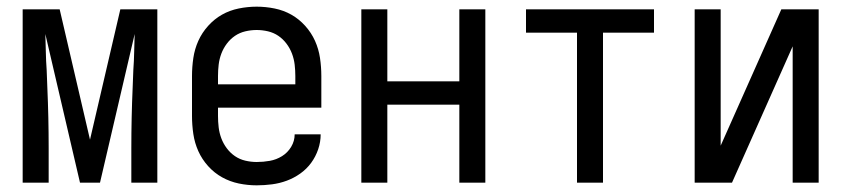

<svg xmlns="http://www.w3.org/2000/svg" viewBox="-20 -548 2540 576"><path d="M48 0V-520H159L250 -129L341 -520H452V0H374V-104Q374 -150 375 -195.5Q376 -241 378 -286L380 -338Q382 -365 382.5 -392Q383 -419 384 -446L280 0H220L116 -446Q117 -419 117.5 -392Q118 -365 120 -338L122 -286Q124 -241 125 -195.5Q126 -150 126 -104V0Z M750 8Q723 8 696.5 2.5Q670 -3 646.5 -16Q623 -29 604.5 -49.5Q586 -70 575 -94.5Q564 -119 560 -146Q556 -173 556 -200V-320Q556 -347 560 -374Q564 -401 575 -425.5Q586 -450 604.5 -470.5Q623 -491 646 -504Q669 -517 696 -522.5Q723 -528 750 -528Q777 -528 804 -522.5Q831 -517 854 -504Q877 -491 895.5 -470.5Q914 -450 925 -425.5Q936 -401 940 -374Q944 -347 944 -320V-225H634V-200Q634 -183 636 -166Q638 -149 644 -133Q650 -117 660.5 -103Q671 -89 685 -79.5Q699 -70 716 -66Q733 -62 750 -62Q770 -62 789.5 -65.5Q809 -69 826 -79.5Q843 -90 853.5 -107.5Q864 -125 864 -145H942Q942 -122 934.5 -100Q927 -78 913.5 -59.5Q900 -41 881 -27.5Q862 -14 840.5 -6Q819 2 796 5Q773 8 750 8ZM866 -295V-320Q866 -337 864 -354Q862 -371 856 -387Q850 -403 839.5 -417Q829 -431 815 -440.5Q801 -450 784 -454Q767 -458 750 -458Q733 -458 716 -454Q699 -450 685 -440.5Q671 -431 660.5 -417Q650 -403 644 -387Q638 -371 636 -354Q634 -337 634 -320V-295Z M1064 0V-520H1142V-304H1358V-520H1436V0H1358V-234H1142V0Z M1711 0V-450H1558V-520H1942V-450H1789V0Z M2064 0V-520H2142V-111L2324 -520H2436V0H2358V-409L2176 0Z"/></svg>

Font: Iosevka Term
Style: Regular
Weight: 400
Monospace: yes
Designer: Belleve Invis
Foundry: Belleve Invis
Version: Version 30.0.1